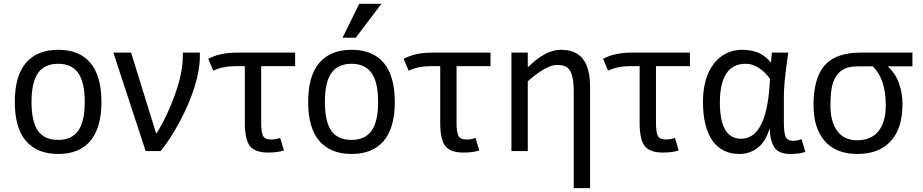

<svg xmlns="http://www.w3.org/2000/svg" viewBox="-20 -786 4804 999"><path d="M507.8 -254.9Q507.8 -121.6 450.4 -53.2Q393.1 15.1 283.2 15.1Q173.3 15.1 115.2 -52.5Q57.1 -120.1 57.1 -254.9Q57.1 -392.1 115.5 -459.5Q173.8 -526.9 283.2 -526.9Q393.6 -526.9 450.7 -458.3Q507.8 -389.6 507.8 -254.9ZM420.9 -254.9Q420.9 -359.4 386.5 -406.7Q352.1 -454.1 283.2 -454.1Q212.4 -454.1 178.2 -406.5Q144 -358.9 144 -254.9Q144 -154.8 177 -106.4Q210 -58.1 283.2 -58.1Q353 -58.1 387 -106Q420.9 -153.8 420.9 -254.9Z M662.1 -512.2 793 -89.8Q851.1 -182.6 891.1 -295.9Q931.2 -409.2 931.2 -492.2V-512.2H1020V-495.1Q1020 -422.9 992.9 -335.7Q965.8 -248.5 916.5 -155.8Q867.2 -63 815.9 0H737.8L569.8 -512.2Z M1515.6 -441.9H1338.9V-148.9Q1338.9 -97.2 1348.9 -78.6Q1358.9 -60.1 1390.6 -60.1Q1417.5 -60.1 1437.5 -68.8L1457.5 -2.9Q1422.9 7.8 1375.5 7.8Q1307.1 7.8 1280.5 -26.1Q1253.9 -60.1 1253.9 -147V-441.9H1206.5Q1137.7 -441.9 1089.8 -418L1063.5 -480Q1123.5 -512.2 1211.9 -512.2H1515.6Z M2034.2 -254.9Q2034.2 -121.6 1976.8 -53.2Q1919.4 15.1 1809.6 15.1Q1699.7 15.1 1641.6 -52.5Q1583.5 -120.1 1583.5 -254.9Q1583.5 -392.1 1641.8 -459.5Q1700.2 -526.9 1809.6 -526.9Q1919.9 -526.9 1977.1 -458.3Q2034.2 -389.6 2034.2 -254.9ZM1947.3 -254.9Q1947.3 -359.4 1912.8 -406.7Q1878.4 -454.1 1809.6 -454.1Q1738.8 -454.1 1704.6 -406.5Q1670.4 -358.9 1670.4 -254.9Q1670.4 -154.8 1703.4 -106.4Q1736.3 -58.1 1809.6 -58.1Q1879.4 -58.1 1913.3 -106Q1947.3 -153.8 1947.3 -254.9ZM1831.1 -589.8H1762.2L1849.1 -766.1H1964.4Z M2532.2 -441.9H2355.5V-148.9Q2355.5 -97.2 2365.5 -78.6Q2375.5 -60.1 2407.2 -60.1Q2434.1 -60.1 2454.1 -68.8L2474.1 -2.9Q2439.5 7.8 2392.1 7.8Q2323.7 7.8 2297.1 -26.1Q2270.5 -60.1 2270.5 -147V-441.9H2223.1Q2154.3 -441.9 2106.4 -418L2080.1 -480Q2140.1 -512.2 2228.5 -512.2H2532.2Z M3050.3 192.9H2965.3V-301.8Q2965.3 -358.4 2957.3 -389.9Q2949.2 -421.4 2931.6 -434.8Q2914.1 -448.2 2877.9 -448.2Q2849.1 -448.2 2809.1 -425Q2769 -401.9 2726.1 -362.8V0H2641.1V-512.2H2726.1V-435.1Q2817.9 -526.9 2897 -526.9Q2977.1 -526.9 3013.7 -478.5Q3050.3 -430.2 3050.3 -332Z M3569.8 -441.9H3393.1V-148.9Q3393.1 -97.2 3403.1 -78.6Q3413.1 -60.1 3444.8 -60.1Q3471.7 -60.1 3491.7 -68.8L3511.7 -2.9Q3477.1 7.8 3429.7 7.8Q3361.3 7.8 3334.7 -26.1Q3308.1 -60.1 3308.1 -147V-441.9H3260.7Q3191.9 -441.9 3144 -418L3117.7 -480Q3177.7 -512.2 3266.1 -512.2H3569.8Z M4170.4 3.9Q4141.1 15.1 4092.8 15.1Q4033.7 15.1 4010.7 -16.8Q3987.8 -48.8 3984.4 -118.2Q3964.4 -48.8 3922.4 -16.8Q3880.4 15.1 3827.6 15.1Q3735.4 15.1 3686.5 -54.9Q3637.7 -125 3637.7 -254.9Q3637.7 -338.9 3663.1 -400.1Q3688.5 -461.4 3735.1 -494.1Q3781.7 -526.9 3842.8 -526.9Q3883.8 -526.9 3921.6 -512.9Q3959.5 -499 3991.7 -460Q3994.6 -500 3996.6 -512.2H4081.5Q4065.9 -402.8 4062.3 -359.9Q4058.6 -316.9 4058.6 -280.8V-148.9Q4058.6 -92.3 4068.4 -72.8Q4078.1 -53.2 4107.4 -53.2Q4128.4 -53.2 4150.4 -62ZM3836.4 -64Q3973.1 -64 3986.3 -376Q3960.4 -412.1 3928 -433.1Q3895.5 -454.1 3860.4 -454.1Q3725.6 -454.1 3725.6 -252Q3725.6 -64 3836.4 -64Z M4727.5 -512.2V-440.9H4598.6Q4638.7 -404.8 4657.2 -353.3Q4675.8 -301.8 4675.8 -244.1Q4675.8 -118.2 4614.7 -51.5Q4553.7 15.1 4440.9 15.1Q4330.6 15.1 4271.7 -51.5Q4212.9 -118.2 4212.9 -240.2Q4212.9 -379.9 4270.8 -446Q4328.6 -512.2 4459 -512.2ZM4442.9 -440.9Q4391.1 -440.9 4360.4 -419.9Q4329.6 -398.9 4315.2 -358.6Q4300.8 -318.4 4300.8 -236.8Q4300.8 -151.4 4336.9 -103.8Q4373 -56.2 4439 -56.2Q4512.7 -56.2 4550.8 -103.5Q4588.9 -150.9 4588.9 -238.8Q4588.9 -375 4521 -440.9Z"/></svg>

Font: ClearSansRegular
Style: Regular
Weight: 400
Foundry: Intel Corporation
Version: Version 1.00